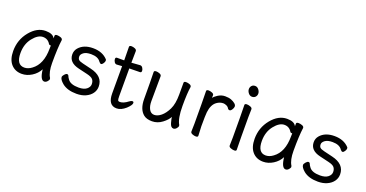

<svg xmlns="http://www.w3.org/2000/svg" viewBox="-35 -1360 3883 2039"><g transform="rotate(20 1906.5 -340.0)"><path d="M220 -48Q262 -48 303 -79Q405 -153 405 -330L406 -365H397Q388 -365 383 -372Q354 -422 298 -422Q241 -422 185.5 -352Q130 -282 130 -180Q130 -48 220 -48ZM217 24Q141 24 95.5 -27.5Q50 -79 50 -175Q50 -302 128 -397Q206 -492 303 -492Q385 -492 407 -446V-475Q407 -491 432 -491Q452 -491 473.5 -483Q495 -475 495 -458Q482 -368 482 -195Q482 -92 516 -38Q519 -32 519 -25Q519 -16 504 1.5Q489 19 470 19Q424 19 411 -98Q383 -44 329 -10Q275 24 217 24Z M836 24Q732 24 673 -24Q628 -62 628 -90Q628 -102 644 -120.5Q660 -139 672 -139Q685 -139 690 -128Q697 -109 712 -90Q743 -46 835 -46Q894 -46 924.5 -70.5Q955 -95 955 -127Q955 -159 938.5 -179.5Q922 -200 870.5 -212Q819 -224 769 -236Q652 -263 652 -356Q652 -397 678 -428Q733 -492 839 -492Q945 -492 1005 -427Q1009 -423 1009 -411Q1009 -399 997 -381Q985 -363 974 -363Q962 -363 950 -379Q920 -425 841 -425Q785 -425 757 -404Q729 -383 729 -360Q729 -336 741 -323.5Q753 -311 792 -302L888 -279Q1033 -245 1033 -128Q1033 -86 1008.5 -51.5Q984 -17 939.5 3.5Q895 24 836 24Z M1289 24Q1192 24 1192 -110V-418L1132 -414Q1115 -414 1104.5 -431Q1094 -448 1094 -464Q1094 -483 1111 -483H1192Q1192 -556 1190 -635Q1190 -651 1214 -651Q1233 -651 1253.5 -642.5Q1274 -634 1274 -617Q1272 -552 1272 -486Q1318 -488 1370 -493Q1387 -493 1398 -476Q1409 -459 1409 -443Q1409 -423 1392 -423Q1344 -423 1272 -421V-108Q1272 -70 1277.5 -61Q1283 -52 1299 -52Q1339 -52 1391 -92Q1410 -106 1422 -106Q1438 -106 1438 -90Q1438 -66 1391 -22Q1339 24 1289 24Z M1593 -4Q1531 -55 1531 -171Q1531 -368 1528 -474Q1528 -490 1552 -490Q1571 -490 1592 -481.5Q1613 -473 1613 -456Q1611 -368 1611 -175Q1611 -119 1631 -83.5Q1651 -48 1688 -48Q1726 -48 1765 -80Q1804 -112 1834.5 -174Q1865 -236 1865 -342V-475Q1865 -491 1890 -491Q1910 -491 1930.5 -483Q1951 -475 1951 -458Q1939 -385 1939 -241Q1939 -99 1976 -38Q1978 -34 1978 -26Q1978 -16 1963 1.5Q1948 19 1930 19Q1900 19 1887 -27.5Q1874 -74 1873 -92Q1855 -55 1803 -15.5Q1751 24 1689 24Q1627 24 1593 -4Z M2182 16Q2163 16 2142 7.5Q2121 -1 2121 -18L2123 -106Q2123 -367 2120 -474Q2120 -490 2144 -490Q2163 -490 2184 -481.5Q2205 -473 2205 -458Q2205 -436 2204 -428Q2215 -444 2250 -467Q2288 -492 2331 -492Q2373 -492 2400 -481.5Q2427 -471 2445 -456Q2463 -441 2463 -424Q2463 -408 2450 -388Q2437 -368 2424 -368Q2410 -368 2402 -381Q2393 -398 2373 -406.5Q2353 -415 2339 -415Q2299 -415 2265 -390Q2215 -354 2205 -265Q2201 -230 2201 -106L2206 0Q2206 16 2182 16Z M2617 16Q2598 16 2576 7.5Q2554 -1 2554 -17L2556 -105Q2556 -368 2553 -475Q2553 -490 2577 -490Q2596 -490 2617.5 -481.5Q2639 -473 2639 -457L2637 -368Q2637 -105 2640 1Q2640 16 2617 16ZM2540 -650Q2540 -672 2554 -688Q2568 -704 2593 -704Q2617 -704 2634 -682Q2651 -660 2651 -638Q2651 -615 2636.5 -599.5Q2622 -584 2598 -584Q2574 -584 2557 -605.5Q2540 -627 2540 -650Z M2948 -48Q2990 -48 3031 -79Q3133 -153 3133 -330L3134 -365H3125Q3116 -365 3111 -372Q3082 -422 3026 -422Q2969 -422 2913.5 -352Q2858 -282 2858 -180Q2858 -48 2948 -48ZM2945 24Q2869 24 2823.5 -27.5Q2778 -79 2778 -175Q2778 -302 2856 -397Q2934 -492 3031 -492Q3113 -492 3135 -446V-475Q3135 -491 3160 -491Q3180 -491 3201.5 -483Q3223 -475 3223 -458Q3210 -368 3210 -195Q3210 -92 3244 -38Q3247 -32 3247 -25Q3247 -16 3232 1.5Q3217 19 3198 19Q3152 19 3139 -98Q3111 -44 3057 -10Q3003 24 2945 24Z M3564 24Q3460 24 3401 -24Q3356 -62 3356 -90Q3356 -102 3372 -120.5Q3388 -139 3400 -139Q3413 -139 3418 -128Q3425 -109 3440 -90Q3471 -46 3563 -46Q3622 -46 3652.5 -70.5Q3683 -95 3683 -127Q3683 -159 3666.5 -179.5Q3650 -200 3598.5 -212Q3547 -224 3497 -236Q3380 -263 3380 -356Q3380 -397 3406 -428Q3461 -492 3567 -492Q3673 -492 3733 -427Q3737 -423 3737 -411Q3737 -399 3725 -381Q3713 -363 3702 -363Q3690 -363 3678 -379Q3648 -425 3569 -425Q3513 -425 3485 -404Q3457 -383 3457 -360Q3457 -336 3469 -323.5Q3481 -311 3520 -302L3616 -279Q3761 -245 3761 -128Q3761 -86 3736.5 -51.5Q3712 -17 3667.5 3.5Q3623 24 3564 24Z"/></g></svg>

Font: linja waso lili
Style: Bold
Weight: 400
Designer: Fontworks Inc.
Version: Version 1.000;August 6, 2022;FontCreator 14.0.0.2814 64-bit